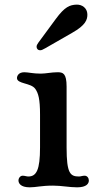

<svg xmlns="http://www.w3.org/2000/svg" viewBox="-20 -802 432 822"><path d="M59.1 -29.3C59.1 -18.6 66.9 0 107.4 0C134.8 0 156.2 -7.3 207 -7.3C243.7 -7.3 276.4 0 310.1 0C351.1 0 360.4 -16.6 360.4 -29.3C360.4 -39.6 353.5 -49.8 342.3 -49.8C333 -49.8 325.2 -46.4 318.8 -46.4C280.8 -46.4 265.1 -58.6 265.1 -170.9V-431.2C265.1 -488.3 249.5 -492.7 226.6 -492.7C199.7 -492.7 176.8 -486.8 154.3 -486.8C120.1 -486.8 102.1 -492.7 84 -492.7C59.1 -492.7 52.7 -476.6 52.7 -467.8C52.7 -442.4 111.3 -447.8 130.4 -422.4C144 -403.8 151.4 -378.9 151.4 -311.5V-170.9C151.4 -74.7 136.2 -46.4 101.1 -46.4C94.2 -46.4 85.4 -49.8 77.1 -49.8C66.9 -49.8 59.1 -39.6 59.1 -29.3ZM152.8 -586.9C157.7 -586.9 163.1 -589.4 174.3 -595.7L289.1 -661.6C346.2 -693.8 355 -717.8 354 -741.7C353 -767.1 332 -783.2 307.1 -782.2C279.3 -780.8 257.8 -773.9 218.8 -720.7L144 -619.1C139.2 -612.3 136.2 -606.9 136.7 -601.1C136.7 -594.7 141.6 -586.4 152.8 -586.9Z"/></svg>

Font: Stoke
Style: Regular
Weight: 400
Designer: Nicole Fally
Foundry: Nicole Fally
Version: Version 1.002